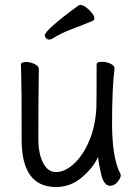

<svg xmlns="http://www.w3.org/2000/svg" viewBox="-20 -733 540 771"><path d="M205 18Q67 18 67 -171Q67 -391 65 -440L64 -474Q65 -484 85 -484Q101 -484 118.5 -476Q136 -468 136 -456Q134 -340 134 -175Q134 -116 153 -79Q172 -42 205 -42Q240 -42 276 -74.5Q312 -107 337.5 -165.5Q363 -224 367 -301Q368 -318 368 -475Q368 -485 390 -485Q406 -485 423 -477.5Q440 -470 440 -458Q430 -383 430 -237Q430 -97 464 -34L465 -29Q465 -19 452.5 -3Q440 13 422 13Q397 13 386 -34Q375 -81 374 -103Q354 -59 308.5 -20.5Q263 18 205 18ZM178 -574Q170 -574 165 -579.5Q160 -585 160 -591Q160 -612 295 -711Q298 -713 303 -713Q314 -713 326.5 -703Q339 -693 349 -681Q359 -669 359 -659Q359 -653 352 -649Q308 -631 264.5 -614.5Q221 -598 191 -578Q184 -574 178 -574Z"/></svg>

Font: LXGW WenKai Mono Lite
Style: Regular
Weight: 400
Monospace: yes
Designer: LXGW / Fontworks Inc.
Foundry: LXGW / Fontworks Inc.
Version: Version 1.520; June 14, 2025